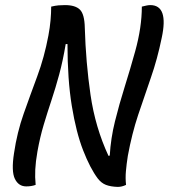

<svg xmlns="http://www.w3.org/2000/svg" viewBox="-20 -726 663 754"><path d="M120 0Q104 6 83 6Q53 6 38.5 -23.5Q24 -53 35 -124Q47 -206 73 -279.5Q99 -353 126.5 -427Q154 -501 170 -586Q176 -618 178.5 -646.5Q181 -675 181 -700Q198 -704 210 -705Q222 -706 235 -706Q276 -706 294 -688Q312 -670 313 -617Q317 -481 335.5 -353.5Q354 -226 406 -114L411 -115Q415 -183 431.5 -249.5Q448 -316 469.5 -384.5Q491 -453 511 -525Q537 -619 537 -700Q545 -702 554 -704Q563 -706 570 -706Q643 -706 615 -577Q598 -494 572.5 -421Q547 -348 522.5 -274.5Q498 -201 482 -114Q477 -82 474.5 -54Q472 -26 475 0Q459 8 442 8Q414 7 396 0Q378 -7 364 -25Q334 -65 306.5 -135.5Q279 -206 262 -310Q245 -414 245 -553H238Q227 -487 212.5 -433.5Q198 -380 182 -332Q166 -284 151.5 -235.5Q137 -187 127 -131Q120 -91 118.5 -60.5Q117 -30 120 0Z"/></svg>

Font: Recursive Mn Csl St
Style: Italic
Weight: 400
Italic angle: -15°
Monospace: yes
Version: Version 1.079;hotconv 1.0.112;makeotfexe 2.5.65598; ttfautoh